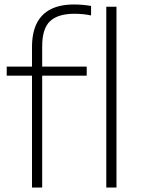

<svg xmlns="http://www.w3.org/2000/svg" viewBox="-20 -838 630 858"><path d="M123 0V-627.5Q123 -691.5 144.2 -733.8Q165.5 -776 207.2 -797Q249 -818 311.5 -818Q330 -818 349.8 -816.2Q369.5 -814.5 387 -811.5V-769Q368.5 -773 349.5 -774.8Q330.5 -776.5 312 -776.5Q240 -776.5 204.2 -743.8Q168.5 -711 168.5 -630.5V0ZM10 -500V-540.5H367.5V-500ZM455 0V-808H500.5V0Z"/></svg>

Font: Encode Sans SemiExpanded ExtraLight
Style: Regular
Weight: 250
Width: 6
Designer: Multiple Designers
Foundry: Impallari Type
Version: Version 3.002